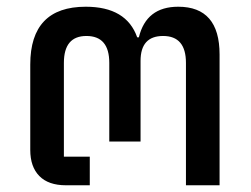

<svg xmlns="http://www.w3.org/2000/svg" viewBox="-20 -551 747 571"><path d="M176 0Q124 0 97 -27.5Q70 -55 70 -105V-359Q70 -531 235 -531Q356 -531 388 -440H393Q415 -531 510 -531Q633 -531 633 -389V0H533V-364Q533 -444 465 -444Q398 -444 398 -370V-130H305V-364Q305 -444 237 -444Q170 -444 170 -364V-85H247V0Z"/></svg>

Font: Anuphan Medium
Style: Regular
Weight: 500
Designer: Mike Abbink, Paul van der Laan, Pieter van Rosmalen, Mint Tantisuwanna
Foundry: Bold Monday; Cadson Demak
Version: Version 3.002;hotconv 1.0.109;makeotfexe 2.5.65596